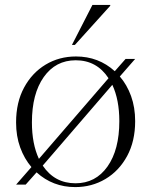

<svg xmlns="http://www.w3.org/2000/svg" viewBox="-20 -752 616 782"><path d="M45.5 0 108 -71.5Q79 -105.5 62.2 -151.5Q45.5 -197.5 45.5 -253.5Q45.5 -335 78 -395.2Q110.5 -455.5 165.8 -488.8Q221 -522 289.5 -522Q381.5 -522 447.5 -462L491.5 -512H530.5L468 -440.5Q497 -407 513.8 -360.8Q530.5 -314.5 530.5 -258.5Q530.5 -177 497.8 -116.5Q465 -56 409.5 -23Q354 10 286.5 10Q195 10 129 -50L84.5 0ZM110 -253.5Q110 -166 138.5 -105L422 -433.5Q374 -506.5 288.5 -506.5Q206.5 -506.5 158.2 -438.2Q110 -370 110 -253.5ZM287.5 -5.5Q369.5 -5.5 417.8 -73.8Q466 -142 466 -258.5Q466 -345.5 437.5 -406.5L154 -77.5Q202.5 -5.5 287.5 -5.5ZM273 -569 356.5 -732H429V-728.5L285 -569Z"/></svg>

Font: Newsreader 72pt Light
Style: Regular
Weight: 300
Designer: Hugues Gentile
Foundry: Production Type
Version: Version 1.003; ttfautohint (v1.8.3)